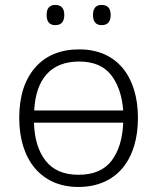

<svg xmlns="http://www.w3.org/2000/svg" viewBox="-20 -740 630 770"><path d="M167 -680.2C167 -652.8 178.7 -639.2 201.7 -639.2C225.6 -639.2 237.8 -652.8 237.8 -680.2C237.8 -707 225.6 -720.2 201.7 -720.2C178.7 -720.2 167 -707 167 -680.2ZM353 -680.2C353 -652.8 364.7 -639.2 387.7 -639.2C411.6 -639.2 423.8 -652.8 423.8 -680.2C423.8 -707 411.6 -720.2 387.7 -720.2C364.7 -720.2 353 -707 353 -680.2ZM533.2 -267.1C533.2 -431.2 450.2 -542 297.9 -542C222.7 -542 163.6 -517.6 121.1 -469.2C78.6 -420.4 57.1 -353 57.1 -267.1C57.1 -98.6 146 9.8 293.9 9.8C448.2 9.8 533.2 -100.1 533.2 -267.1ZM296.9 -493.2C355 -493.2 397.9 -475.1 425.8 -439C453.6 -402.8 469.7 -355.5 474.1 -296.9H117.2C123.5 -422.4 183.6 -493.2 296.9 -493.2ZM294.9 -39.1C236.3 -39.1 192.4 -57.6 163.1 -95.2C133.8 -132.3 118.2 -183.1 116.2 -248H474.1C471.7 -184.1 456.1 -133.3 427.7 -95.7C398.9 -58.1 355 -39.1 294.9 -39.1Z"/></svg>

Font: Noto Reveo Sans
Style: Regular
Weight: 300
Designer: Monotype Design Team
Foundry: Monotype Imaging Inc.
Version: Version 2.007